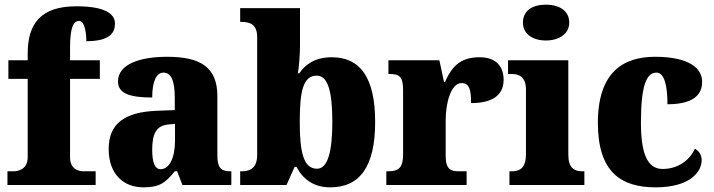

<svg xmlns="http://www.w3.org/2000/svg" viewBox="-20 -795 3070 825"><path d="M12 0H391V-59H340C319 -59 281 -66 281 -120V-456H409V-536H281V-589C281 -679 296 -705 320 -705C346 -705 351 -646 351 -618C452 -618 474 -654 474 -694C474 -727 447 -768 308 -768C154 -768 99 -692 99 -565V-536H16V-456H99V-120C99 -66 56 -59 39 -59H12Z M596 10C663 10 689 -7 731 -59H741L764 0H974V-59H970C928 -59 914 -75 914 -129V-382C914 -506 842 -551 698 -551C583 -551 487 -520 487 -445C487 -395 534 -376 634 -376C634 -447 653 -483 682 -483C715 -483 731 -449 731 -375V-322L655 -319C516 -314 447 -264 447 -155C447 -43 514 10 596 10ZM670 -68C645 -68 634 -98 634 -151C634 -220 651 -255 703 -260L732 -263V-191C732 -117 708 -68 670 -68Z M1399 10C1524 10 1592 -76 1592 -271C1592 -464 1526 -549 1406 -549C1335 -549 1292 -519 1266 -480H1260C1265 -512 1269 -560 1269 -597V-760H1012V-701H1016C1055 -701 1085 -690 1085 -635V-129C1085 -68 1049 -59 1018 -59H1012V0H1211L1246 -78H1254C1281 -26 1327 10 1399 10ZM1342 -70C1284 -70 1268 -142 1268 -271C1268 -405 1283 -470 1341 -470C1388 -470 1408 -405 1408 -272C1408 -142 1388 -70 1342 -70Z M1640 0H1985V-59H1952C1917 -59 1895 -67 1895 -126V-278C1895 -356 1919 -438 1963 -438C1998 -438 2004 -407 2004 -352C2087 -352 2144 -380 2144 -452C2144 -507 2114 -549 2041 -549C1967 -549 1924 -518 1892 -442H1888L1868 -536H1649V-477H1653C1694 -477 1712 -468 1712 -409V-131C1712 -68 1687 -59 1645 -59H1640Z M2326 -621C2380 -621 2426 -648 2426 -698C2426 -751 2380 -775 2326 -775C2270 -775 2227 -751 2227 -698C2227 -648 2270 -621 2326 -621ZM2169 0H2491V-59H2481C2446 -59 2422 -75 2422 -130V-536H2163V-477H2180C2214 -477 2240 -461 2240 -410V-133C2240 -76 2216 -59 2180 -59H2169Z M2797 10C2944 10 2995 -56 2995 -107C2995 -127 2985 -146 2966 -156C2944 -108 2895 -69 2827 -69C2761 -69 2734 -137 2734 -268C2734 -434 2760 -483 2801 -483C2837 -483 2848 -419 2848 -347C2978 -347 2997 -403 2997 -444C2997 -497 2948 -551 2795 -551C2657 -551 2549 -484 2549 -267C2549 -56 2648 10 2797 10Z"/></svg>

Font: Noto Serif Ethiopic SemiCondensed Black
Style: Regular
Weight: 900
Width: 4
Designer: Monotype Design Team
Foundry: Monotype Imaging Inc.
Version: Version 2.102